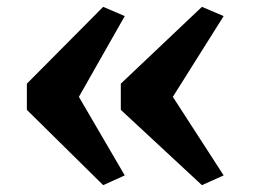

<svg xmlns="http://www.w3.org/2000/svg" viewBox="-20 -581 742 561"><path d="M281.5 -561 344.5 -534 210.5 -298 344.5 -68.5 281.5 -40 58.5 -260V-336.5ZM570 -561 633.5 -534 485 -298 633.5 -68.5 570 -40 333 -260V-336.5Z"/></svg>

Font: Merriweather Light 18pt Black
Style: Regular
Weight: 900
Version: Version 2.100